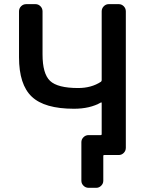

<svg xmlns="http://www.w3.org/2000/svg" viewBox="-20 -774 710 932"><path d="M473.6 -273.4Q473.6 -278.3 469.7 -276.4Q417 -246.1 338.9 -246.1Q196.3 -246.1 134.3 -304.7Q72.3 -363.3 72.3 -496.1V-718.8Q72.3 -733.4 82.5 -743.7Q92.8 -753.9 107.4 -753.9H152.3Q166 -753.9 176.3 -743.7Q186.5 -733.4 186.5 -718.8V-509.8Q186.5 -416 223.1 -381.3Q259.8 -346.7 359.4 -346.7Q423.8 -346.7 469.7 -377Q473.6 -379.9 473.6 -384.8V-718.8Q473.6 -733.4 483.9 -743.7Q494.1 -753.9 507.8 -753.9H556.6Q570.3 -753.9 580.6 -743.7Q590.8 -733.4 590.8 -718.8V-56.6Q590.8 -42 580.6 -31.7Q570.3 -21.5 556.6 -21.5H517.6H486.3Q481.4 -21.5 481.4 -17.6V103.5Q481.4 117.2 471.2 127.4Q460.9 137.7 447.3 137.7H410.2Q395.5 137.7 385.3 127.4Q375 117.2 375 103.5V-84Q375 -97.7 385.3 -107.9Q395.5 -118.2 410.2 -118.2H468.8Q473.6 -118.2 473.6 -123Z"/></svg>

Font: Gen Jyuu GothicL Medium
Style: Regular
Weight: 500
Designer: [Source Han Sans]
Ryoko NISHIZUKA  (kana & ideographs); Paul D. Hunt (Latin, Greek & Cyrillic); Wenlong ZHANG  (bopomofo
Version: Version 1.002.20150607